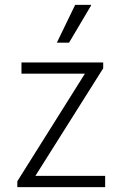

<svg xmlns="http://www.w3.org/2000/svg" viewBox="-20 -767 503 787"><path d="M51 0V-24L328 -465H68V-511H403V-487L125 -46H411V0ZM213 -592 288 -747H353V-744L263 -592Z"/></svg>

Font: Chivo Medium Thin
Style: Regular
Weight: 250
Version: Version 2.002